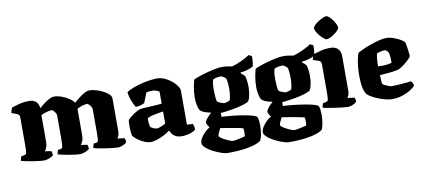

<svg xmlns="http://www.w3.org/2000/svg" viewBox="-81 -1063 3474 1567"><g transform="rotate(-10 1655.5 -280.0)"><path d="M207 0Q195 0 169 -3Q143 -6 113.5 -11Q84 -16 59 -21Q34 -26 22 -30Q22 -38 25 -48Q28 -58 31 -66L55 -70Q72 -73 75 -88Q78 -103 78 -147V-382Q78 -392 73 -399.5Q68 -407 58 -411L13 -428Q15 -440 18 -451Q21 -462 28 -472Q45 -478 86 -489Q127 -500 170 -500Q208 -500 228.5 -480.5Q249 -461 252 -426Q264 -437 286 -454.5Q308 -472 333.5 -486Q359 -500 378 -500Q405 -500 437.5 -489Q470 -478 498 -459.5Q526 -441 540 -420Q547 -426 562 -439Q577 -452 596 -466Q615 -480 635 -490Q655 -500 671 -500Q694 -500 724 -491.5Q754 -483 782 -469Q810 -455 828 -437.5Q846 -420 846 -402V-129Q846 -107 839.5 -93Q833 -79 828 -73L887 -65Q889 -60 891.5 -51Q894 -42 894 -31Q889 -24 876 -16.5Q863 -9 848.5 -4.5Q834 0 821 0Q808 0 780 -3Q752 -6 720 -11Q688 -16 661 -21Q634 -26 622 -30Q622 -37 625 -48Q628 -59 631 -66L649 -68Q659 -69 664 -75Q669 -81 670.5 -98Q672 -115 672 -147V-344Q672 -350 668 -358.5Q664 -367 658 -375Q652 -383 645 -388.5Q638 -394 633 -394Q624 -394 608 -390.5Q592 -387 576.5 -381Q561 -375 550 -368V-143Q550 -121 542 -102Q534 -83 526 -73L579 -65Q580 -63 582.5 -52.5Q585 -42 585 -31Q580 -24 565.5 -16.5Q551 -9 534.5 -4.5Q518 0 506 0Q493 0 468 -3Q443 -6 414.5 -11Q386 -16 362 -21Q338 -26 326 -30Q326 -38 329.5 -49Q333 -60 335 -66L354 -68Q371 -70 374 -87Q377 -104 377 -147V-344Q377 -350 373.5 -358.5Q370 -367 364 -375Q358 -383 351.5 -388.5Q345 -394 340 -394Q332 -394 319.5 -391.5Q307 -389 294 -385.5Q281 -382 269.5 -377.5Q258 -373 251 -369V-143Q251 -121 243.5 -102Q236 -83 228 -73L280 -65Q282 -61 284.5 -51Q287 -41 287 -31Q281 -24 266.5 -16.5Q252 -9 236 -4.5Q220 0 207 0Z M1093 3Q1068 3 1038.5 -10Q1009 -23 984.5 -41.5Q960 -60 950 -77Q946 -95 944.5 -117.5Q943 -140 943 -157Q943 -173 944 -185.5Q945 -198 947 -206Q956 -217 970 -228.5Q984 -240 999.5 -250Q1015 -260 1028.5 -267Q1042 -274 1049 -276Q1059 -279 1083.5 -280.5Q1108 -282 1131 -283Q1149 -284 1165 -285Q1181 -286 1195 -287Q1209 -288 1219 -289Q1229 -290 1234 -291V-390Q1215 -401 1201.5 -404.5Q1188 -408 1178 -408Q1169 -408 1152.5 -406.5Q1136 -405 1127 -403L1094 -319Q1087 -315 1067 -308.5Q1047 -302 1021 -301Q1011 -317 995.5 -353Q980 -389 975 -431Q1001 -448 1035.5 -461Q1070 -474 1107 -482.5Q1144 -491 1177 -495.5Q1210 -500 1231 -500Q1263 -500 1294 -486Q1325 -472 1350.5 -451Q1376 -430 1391.5 -407.5Q1407 -385 1407 -368V-86L1456 -83Q1459 -76 1462.5 -63.5Q1466 -51 1466 -35Q1455 -24 1435 -16Q1415 -8 1393 -4Q1371 0 1354 0Q1320 0 1300.5 -10.5Q1281 -21 1271 -36Q1261 -51 1255 -64Q1233 -47 1203.5 -31.5Q1174 -16 1144.5 -6.5Q1115 3 1093 3ZM1160 -98Q1169 -98 1182.5 -102Q1196 -106 1210 -112.5Q1224 -119 1234 -125V-225Q1224 -225 1214 -222.5Q1204 -220 1188 -218Q1164 -214 1141 -208.5Q1118 -203 1101 -192Q1100 -176 1102 -155.5Q1104 -135 1109 -120Q1120 -110 1135 -104Q1150 -98 1160 -98Z M1692 200Q1681 200 1658 193.5Q1635 187 1607.5 175Q1580 163 1555 148Q1530 133 1513.5 116Q1497 99 1497 82Q1497 64 1510.5 41.5Q1524 19 1544.5 -1Q1565 -21 1585 -32Q1578 -41 1570.5 -54.5Q1563 -68 1563 -76Q1563 -85 1574.5 -100.5Q1586 -116 1601.5 -131.5Q1617 -147 1628 -156L1696 -140V-100Q1708 -100 1737 -97.5Q1766 -95 1802.5 -91Q1839 -87 1876 -80.5Q1913 -74 1942 -66.5Q1971 -59 1983 -50Q1990 -37 1992.5 -15.5Q1995 6 1995 22Q1995 59 1989 95Q1983 131 1972 148Q1955 161 1926.5 171Q1898 181 1860.5 187.5Q1823 194 1780 197Q1737 200 1692 200ZM1752 110Q1764 110 1780.5 107Q1797 104 1816.5 99.5Q1836 95 1854 91Q1856 86 1857 81.5Q1858 77 1858 66Q1858 58 1858 45.5Q1858 33 1856 24Q1853 22 1835 18Q1817 14 1791.5 9.5Q1766 5 1740 0.5Q1714 -4 1694.5 -7Q1675 -10 1670 -11Q1665 -1 1659 11Q1653 23 1649 33.5Q1645 44 1645 49Q1645 56 1659.5 66.5Q1674 77 1693.5 87Q1713 97 1730 103.5Q1747 110 1752 110ZM1696 -131Q1660 -139 1631.5 -145Q1603 -151 1582.5 -157Q1562 -163 1549 -170Q1536 -177 1529 -186Q1521 -198 1514.5 -228Q1508 -258 1508 -286Q1508 -335 1515.5 -375.5Q1523 -416 1530 -438Q1541 -444 1570 -454.5Q1599 -465 1636.5 -475.5Q1674 -486 1710.5 -493Q1747 -500 1772 -500Q1791 -500 1812 -497Q1833 -494 1852 -490Q1868 -493 1897 -504.5Q1926 -516 1955.5 -531Q1985 -546 2001 -558L2026 -545Q2028 -525 2025.5 -500.5Q2023 -476 2018 -459Q1989 -445 1963 -438Q1937 -431 1912 -429V-422Q1917 -418 1927 -410.5Q1937 -403 1945 -391Q1950 -375 1953 -349.5Q1956 -324 1956 -302Q1956 -267 1949.5 -235Q1943 -203 1932 -186Q1920 -176 1882.5 -164.5Q1845 -153 1795 -144.5Q1745 -136 1696 -131ZM1740 -206Q1743 -206 1751.5 -208Q1760 -210 1769.5 -213Q1779 -216 1785 -219Q1791 -236 1794.5 -261Q1798 -286 1798 -312Q1798 -339 1795.5 -364Q1793 -389 1788 -400Q1784 -406 1776 -412Q1768 -418 1760 -422Q1752 -426 1746 -426Q1740 -426 1730.5 -425Q1721 -424 1709.5 -421.5Q1698 -419 1684 -414Q1677 -401 1674.5 -380.5Q1672 -360 1672 -329Q1672 -313 1673 -292Q1674 -271 1676 -253.5Q1678 -236 1682 -230Q1686 -225 1697.5 -219.5Q1709 -214 1721.5 -210Q1734 -206 1740 -206Z M2201 200Q2190 200 2167 193.5Q2144 187 2116.5 175Q2089 163 2064 148Q2039 133 2022.5 116Q2006 99 2006 82Q2006 64 2019.5 41.5Q2033 19 2053.5 -1Q2074 -21 2094 -32Q2087 -41 2079.5 -54.5Q2072 -68 2072 -76Q2072 -85 2083.5 -100.5Q2095 -116 2110.5 -131.5Q2126 -147 2137 -156L2205 -140V-100Q2217 -100 2246 -97.5Q2275 -95 2311.5 -91Q2348 -87 2385 -80.5Q2422 -74 2451 -66.5Q2480 -59 2492 -50Q2499 -37 2501.5 -15.5Q2504 6 2504 22Q2504 59 2498 95Q2492 131 2481 148Q2464 161 2435.5 171Q2407 181 2369.5 187.5Q2332 194 2289 197Q2246 200 2201 200ZM2261 110Q2273 110 2289.5 107Q2306 104 2325.5 99.5Q2345 95 2363 91Q2365 86 2366 81.5Q2367 77 2367 66Q2367 58 2367 45.5Q2367 33 2365 24Q2362 22 2344 18Q2326 14 2300.5 9.5Q2275 5 2249 0.5Q2223 -4 2203.5 -7Q2184 -10 2179 -11Q2174 -1 2168 11Q2162 23 2158 33.5Q2154 44 2154 49Q2154 56 2168.5 66.5Q2183 77 2202.5 87Q2222 97 2239 103.5Q2256 110 2261 110ZM2205 -131Q2169 -139 2140.5 -145Q2112 -151 2091.5 -157Q2071 -163 2058 -170Q2045 -177 2038 -186Q2030 -198 2023.5 -228Q2017 -258 2017 -286Q2017 -335 2024.5 -375.5Q2032 -416 2039 -438Q2050 -444 2079 -454.5Q2108 -465 2145.5 -475.5Q2183 -486 2219.5 -493Q2256 -500 2281 -500Q2300 -500 2321 -497Q2342 -494 2361 -490Q2377 -493 2406 -504.5Q2435 -516 2464.5 -531Q2494 -546 2510 -558L2535 -545Q2537 -525 2534.5 -500.5Q2532 -476 2527 -459Q2498 -445 2472 -438Q2446 -431 2421 -429V-422Q2426 -418 2436 -410.5Q2446 -403 2454 -391Q2459 -375 2462 -349.5Q2465 -324 2465 -302Q2465 -267 2458.5 -235Q2452 -203 2441 -186Q2429 -176 2391.5 -164.5Q2354 -153 2304 -144.5Q2254 -136 2205 -131ZM2249 -206Q2252 -206 2260.5 -208Q2269 -210 2278.5 -213Q2288 -216 2294 -219Q2300 -236 2303.5 -261Q2307 -286 2307 -312Q2307 -339 2304.5 -364Q2302 -389 2297 -400Q2293 -406 2285 -412Q2277 -418 2269 -422Q2261 -426 2255 -426Q2249 -426 2239.5 -425Q2230 -424 2218.5 -421.5Q2207 -419 2193 -414Q2186 -401 2183.5 -380.5Q2181 -360 2181 -329Q2181 -313 2182 -292Q2183 -271 2185 -253.5Q2187 -236 2191 -230Q2195 -225 2206.5 -219.5Q2218 -214 2230.5 -210Q2243 -206 2249 -206Z M2727 0Q2714 0 2685.5 -3Q2657 -6 2623.5 -11Q2590 -16 2562 -21Q2534 -26 2522 -30Q2522 -37 2525 -47.5Q2528 -58 2532 -66L2555 -70Q2565 -72 2570 -77Q2575 -82 2576.5 -98Q2578 -114 2578 -147V-382Q2578 -393 2572.5 -400.5Q2567 -408 2559 -411L2511 -428Q2513 -440 2516 -451Q2519 -462 2526 -472Q2545 -479 2585.5 -489.5Q2626 -500 2668 -500Q2709 -500 2730.5 -477.5Q2752 -455 2752 -417V-129Q2752 -107 2745.5 -92.5Q2739 -78 2735 -73L2793 -65Q2795 -60 2797.5 -50.5Q2800 -41 2800 -31Q2795 -24 2782 -16.5Q2769 -9 2754.5 -4.5Q2740 0 2727 0ZM2652 -574Q2643 -574 2628.5 -586Q2614 -598 2599.5 -615Q2585 -632 2575 -650Q2565 -668 2565 -680Q2565 -690 2578 -703.5Q2591 -717 2610.5 -730Q2630 -743 2649 -751.5Q2668 -760 2679 -760Q2689 -760 2703 -748Q2717 -736 2730 -718Q2743 -700 2751.5 -682.5Q2760 -665 2760 -653Q2760 -643 2748 -630Q2736 -617 2718.5 -604Q2701 -591 2683 -582.5Q2665 -574 2652 -574Z M3093 0Q3066 0 3033.5 -9Q3001 -18 2970.5 -31Q2940 -44 2918.5 -57.5Q2897 -71 2892 -79Q2873 -108 2867 -149.5Q2861 -191 2861 -234Q2861 -269 2864.5 -305.5Q2868 -342 2874.5 -373Q2881 -404 2888 -420Q2903 -429 2932.5 -442.5Q2962 -456 2998 -469Q3034 -482 3070 -491Q3106 -500 3135 -500Q3157 -500 3185.5 -490.5Q3214 -481 3240 -467Q3266 -453 3278 -440Q3283 -423 3287 -397Q3291 -371 3293.5 -348Q3296 -325 3295 -317Q3281 -299 3261 -281.5Q3241 -264 3221.5 -250.5Q3202 -237 3188 -230Q3156 -222 3127 -218.5Q3098 -215 3073.5 -213.5Q3049 -212 3029 -210Q3030 -176 3031 -158.5Q3032 -141 3036 -136Q3038 -132 3047.5 -127Q3057 -122 3068.5 -117Q3080 -112 3090.5 -108.5Q3101 -105 3106 -105Q3121 -105 3141 -106Q3161 -107 3183 -108.5Q3205 -110 3227.5 -112Q3250 -114 3270 -117Q3275 -112 3280.5 -102.5Q3286 -93 3288 -78Q3279 -65 3250.5 -46.5Q3222 -28 3181.5 -14Q3141 0 3093 0ZM3081 -283Q3091 -284 3100.5 -285Q3110 -286 3120 -288Q3130 -290 3140 -294Q3140 -305 3139.5 -321Q3139 -337 3137 -354Q3135 -371 3129 -384Q3122 -393 3116.5 -397.5Q3111 -402 3107.5 -403Q3104 -404 3102 -404Q3095 -404 3082.5 -402Q3070 -400 3057.5 -396.5Q3045 -393 3037 -390Q3032 -376 3029.5 -356.5Q3027 -337 3026.5 -318Q3026 -299 3026 -284Q3043 -283 3056 -282.5Q3069 -282 3081 -283Z"/></g></svg>

Font: Texturina Medium 12pt Black
Style: Regular
Weight: 900
Version: Version 1.002